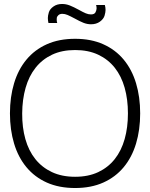

<svg xmlns="http://www.w3.org/2000/svg" viewBox="-20 -930 754 965"><path d="M357.5 15Q276.5 15 215.2 -12.5Q154 -40 112.8 -89.8Q71.5 -139.5 50.8 -208.5Q30 -277.5 30 -360Q30 -442.5 50.8 -511.5Q71.5 -580.5 112.8 -630.2Q154 -680 215.2 -707.5Q276.5 -735 357.5 -735Q438 -735 499.2 -707.5Q560.5 -680 601.8 -630.2Q643 -580.5 663.8 -511.5Q684.5 -442.5 684.5 -360Q684.5 -277.5 663.8 -208.5Q643 -139.5 601.8 -89.8Q560.5 -40 499.2 -12.5Q438 15 357.5 15ZM357.5 -41.5Q424 -41.5 473.8 -65Q523.5 -88.5 556.8 -130.5Q590 -172.5 606.5 -231Q623 -289.5 623 -360Q623 -430.5 606.5 -489Q590 -547.5 556.8 -589.5Q523.5 -631.5 473.8 -655Q424 -678.5 357.5 -678.5Q291 -678.5 241.5 -655Q192 -631.5 158.8 -589.5Q125.5 -547.5 108.8 -489Q92 -430.5 91.5 -360Q91 -289.5 107.5 -231Q124 -172.5 157.5 -130.5Q191 -88.5 241 -65Q291 -41.5 357.5 -41.5ZM437.5 -808Q418 -808 399.2 -815.5Q380.5 -823 354.5 -837.5Q333 -849 319.5 -854.8Q306 -860.5 293.5 -860.5Q280.5 -860.5 273.2 -853.5Q266 -846.5 265.5 -840Q265 -833.5 265 -831.5Q265 -823 267.5 -814.5H223.5Q220.5 -827.5 220.5 -839.5Q220.5 -851.5 225.5 -868Q230.5 -884.5 248.5 -897.2Q266.5 -910 292 -910Q312 -910 331 -902.5Q350 -895 376.5 -880.5Q398 -868.5 411.2 -863Q424.5 -857.5 437 -857.5Q454.5 -857.5 460 -868.2Q465.5 -879 465.5 -888.5Q465.5 -896 463 -905H507Q510.5 -892 510.5 -880Q510.5 -868 505.5 -851.2Q500.5 -834.5 482.2 -821.2Q464 -808 437.5 -808Z"/></svg>

Font: Vela Sans Light
Style: Regular
Weight: 300
Designer: Principal design: Mikhail Sharanda - project Manrope.
Design modification: Ravid Balaliev
Foundry: Mikhail Sharanda
Version: Version 1.001